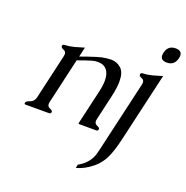

<svg xmlns="http://www.w3.org/2000/svg" viewBox="-163 -834 1220 1259"><g transform="rotate(20 447.0 -204.0)"><path d="M723.6 -5.9Q701.2 90.3 677.2 137.2Q653.8 184.1 614.3 217.3Q558.1 263.7 501.5 276.9L507.3 252.4Q560.1 224.6 587.4 174.3Q598.1 154.3 606.4 118.2Q614.7 82 634.3 -2.9L722.2 -383.8Q724.1 -391.1 724.1 -397.5Q724.1 -417 707 -423.3Q687 -431.2 687.5 -441.9Q687.5 -443.4 687.5 -444.8Q689.9 -455.1 700.2 -455.1Q732.9 -456.1 766.6 -464.8Q799.8 -473.6 834 -484.4ZM850.1 -683.6Q893.6 -683.6 894 -647.9Q894 -639.6 891.6 -629.9Q878.9 -575.7 825.2 -575.7Q781.7 -575.7 781.7 -611.3Q781.7 -619.6 784.2 -629.9Q796.4 -683.6 850.1 -683.6ZM477.1 -469.7Q518.1 -469.7 548.8 -441.9Q577.1 -415.5 577.1 -353Q577.1 -309.1 563 -247.1L522.5 -71.3Q520.5 -63.5 520.5 -57.6Q520.5 -38.1 537.6 -31.2Q560.1 -22.5 557.1 -11.2Q554.7 0 544.9 0H426.3Q418 0 419.4 -6.3L475.1 -247.1Q485.4 -292 485.4 -325.2Q485.4 -372.1 465.3 -397.5Q443.4 -425.3 402.3 -425.3Q400.9 -425.3 399.4 -425.3Q378.4 -425.3 358.4 -418.9Q337.4 -412.1 319.3 -406.2Q301.3 -400.4 289.1 -395.5Q276.4 -391.1 266.1 -387.7L193.4 -71.3Q191.4 -63.5 191.4 -57.6Q191.4 -38.1 208.5 -31.2Q231 -22.5 228 -11.2Q225.6 0 215.8 0H50.3Q42 0 42 -7.3Q42 -9.3 42.5 -11.2Q44.9 -22.5 71.8 -31.2Q98.1 -40 105.5 -71.3L177.2 -383.8Q179.2 -391.1 179.2 -397.5Q179.2 -417 162.1 -423.3Q142.1 -431.2 142.6 -441.9Q142.6 -443.4 142.6 -444.8Q145 -455.1 155.3 -455.1Q188 -456.1 221.7 -464.8Q254.9 -473.6 288.6 -484.4L272.9 -416.5Q302.2 -426.8 324.2 -434.6Q346.7 -442.4 380.9 -453.1Q414.6 -463.9 442.9 -466.8Q470.7 -469.7 477.1 -469.7Z"/></g></svg>

Font: Caudex
Style: Italic
Weight: 400
Italic angle: -13°
Version: Version 1.04